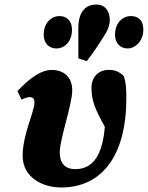

<svg xmlns="http://www.w3.org/2000/svg" viewBox="-20 -812 653 848"><path d="M250 16C444 16 538 -145 538 -375C538 -427 536 -447 527 -475C515 -490 492 -502 469 -503C419 -507 384 -475 384 -424C384 -367 400 -330 443 -252C433 -131 393 -65 313 -65C269 -65 244 -89 244 -139C244 -199 299 -350 299 -413C299 -469 265 -503 208 -503C165 -503 118 -474 57 -410L75 -372C87 -378 102 -383 110 -383C126 -383 132 -376 132 -358C132 -318 80 -218 80 -124C80 -29 167 16 250 16ZM229 -598C266 -598 298 -629 298 -681C298 -719 275 -741 243 -741C206 -741 173 -710 173 -659C173 -619 198 -598 229 -598ZM544 -598C576 -598 613 -629 613 -681C613 -719 594 -741 558 -741C521 -741 488 -710 488 -659C488 -619 513 -598 544 -598ZM363 -542C397 -586 413 -611 437 -649C455 -675 465 -701 465 -724C465 -764 443 -792 406 -792C358 -792 326 -761 326 -687V-554Z"/></svg>

Font: Source Serif Pro Black
Style: Italic
Weight: 900
Italic angle: -12°
Designer: Frank Grießhammer
Foundry: Adobe Systems Incorporated
Version: Version 3.001;hotconv 1.0.111;makeotfexe 2.5.65597